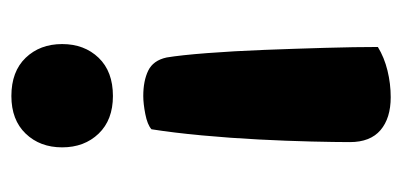

<svg xmlns="http://www.w3.org/2000/svg" viewBox="-200 -324 690 329"><g transform="rotate(-90 144.5 -159.0)"><path d="M66 96Q66 72 67 30Q68 -12 70.5 -60.5Q73 -109 77.5 -157.5Q82 -206 88 -244Q96 -251 114 -254.5Q132 -258 145 -258Q171 -258 188.5 -249.5Q206 -241 211 -218Q215 -194 218.5 -148.5Q222 -103 224 -51Q226 1 227.5 53Q229 105 229 144Q211 155 188.5 160.5Q166 166 143 166Q107 166 86.5 148.5Q66 131 66 96ZM234 -397Q234 -359 210.5 -334.5Q187 -310 145 -310Q104 -310 80.5 -334.5Q57 -359 57 -397Q57 -435 80.5 -459.5Q104 -484 145 -484Q187 -484 210.5 -459.5Q234 -435 234 -397Z"/></g></svg>

Font: Baloo 2
Style: Bold
Weight: 700
Designer: Sarang Kulkarni and Ek Type
Foundry: Ek Type
Version: Version 1.640;hotconv 1.0.111;makeotfexe 2.5.65597; ttfautoh